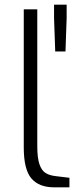

<svg xmlns="http://www.w3.org/2000/svg" viewBox="-20 -803 328 824"><path d="M82 -170V-763H140V-176Q140 -126 149 -99Q158 -72 175 -61Q192 -50 220 -47L278 -40V1H213Q147 1 114.5 -37.5Q82 -76 82 -170ZM212 -724V-783H266V-724L261 -582H217Z"/></svg>

Font: Exo Light
Style: Regular
Weight: 300
Designer: Natanael Gama
Foundry: Natanael Gama
Version: Version 1.500; ttfautohint (v1.6)